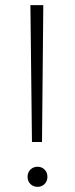

<svg xmlns="http://www.w3.org/2000/svg" viewBox="-20 -722 291 745"><path d="M148 -702 143 -171H104L98 -702ZM126 3Q109 3 98 -8Q87 -19 87 -36Q87 -53 98 -64Q109 -75 126 -75Q142 -75 153 -64Q164 -53 164 -36Q164 -19 153 -8Q142 3 126 3Z"/></svg>

Font: Fz Poppins ExtLt
Style: Regular
Weight: 200
Designer: Ninad Kale (Devanagari), Jonny Pinhorn (Latin)
Foundry: Indian Type Foundry
Version: Vit hóa bi Vntype.Com & FontZin.Com